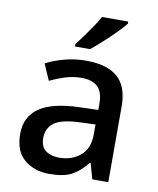

<svg xmlns="http://www.w3.org/2000/svg" viewBox="-86 -833 747 910"><g transform="rotate(10 287.5 -378.0)"><path d="M293 -549Q395 -549 445.5 -504.5Q496 -460 496 -365V0H419L398 -75H394Q359 -31 320.5 -10.5Q282 10 214 10Q141 10 93 -30Q45 -70 45 -154Q45 -236 107 -279Q169 -322 297 -326L390 -329V-358Q390 -417 363 -441Q336 -465 287 -465Q246 -465 208 -453Q170 -441 135 -424L101 -502Q139 -522 189 -535.5Q239 -549 293 -549ZM317 -256Q226 -253 191 -226.5Q156 -200 156 -153Q156 -111 181 -92.5Q206 -74 246 -74Q307 -74 348 -108.5Q389 -143 389 -212V-259ZM457 -756Q446 -742 427 -722Q408 -702 385.5 -680.5Q363 -659 341 -639.5Q319 -620 301 -606H229V-618Q244 -637 263 -663Q282 -689 300.5 -716.5Q319 -744 331 -766H457Z"/></g></svg>

Font: Noto Sans NKo Unjoined Medium
Style: Regular
Weight: 500
Designer: Monotype Design Team
Foundry: Monotype Imaging Inc.
Version: Version 2.004